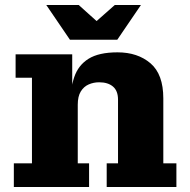

<svg xmlns="http://www.w3.org/2000/svg" viewBox="-20 -743 756 763"><path d="M404 0V-94H449V-347Q449 -382 429 -399Q409 -416 374 -416Q352 -416 332.5 -407.5Q313 -399 301 -379.5Q289 -360 289 -327L259 -326Q259 -389 275 -436.5Q291 -484 332 -509.5Q373 -535 447 -535Q527 -535 578 -491.5Q629 -448 629 -352V-94H681V0ZM35 0V-94H107V-434H42V-527H267V-350L289 -353V-94H334V0ZM258 -585 164 -723H293L402 -625H325L436 -723H540L446 -585Z"/></svg>

Font: Montagu Slab 24pt
Style: Bold
Weight: 700
Designer: Florian Karsten
Foundry: Florian Karsten
Version: Version 1.000